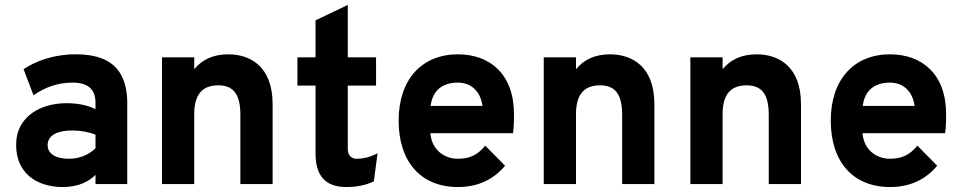

<svg xmlns="http://www.w3.org/2000/svg" viewBox="-20 -742 3879 774"><path d="M365 0H493V-326C493 -500 376 -523 284 -523C196 -523 124 -496 75 -463L115 -358C163 -391 213 -409 273 -409C332 -409 365 -384 365 -328V-302C334 -317 297 -326 248 -326C147 -326 45 -275 45 -157C45 -45 127 12 233 12C300 12 341 -13 365 -37ZM258 -102C202 -102 172 -124 172 -157C172 -199 216 -216 270 -216C305 -216 338 -210 365 -199V-144C340 -121 305 -102 258 -102Z M949 0H1079V-322C1079 -475 988 -523 900 -523C840 -523 795 -502 763 -463V-511H633V0H763V-282C763 -363 797 -398 860 -398C920 -398 949 -363 949 -280Z M1376 12C1419 12 1456 4 1487 -11L1502 -124C1473 -109 1445 -102 1418 -102C1395 -102 1382 -117 1382 -142V-397H1496V-511H1382V-722L1252 -660V-511H1179V-397H1252V-123C1252 -38 1288 12 1376 12Z M1826 12C1911 12 1973 -22 2016 -74L1936 -155C1907 -118 1873 -102 1826 -102C1770 -102 1720 -139 1715 -205H2048C2052 -233 2052 -262 2052 -282C2052 -446 1952 -523 1826 -523C1680 -523 1587 -421 1587 -256C1587 -88 1678 12 1826 12ZM1716 -315C1724 -379 1765 -409 1826 -409C1878 -409 1917 -375 1925 -315Z M2488 0H2618V-322C2618 -475 2527 -523 2439 -523C2379 -523 2334 -502 2302 -463V-511H2172V0H2302V-282C2302 -363 2336 -398 2399 -398C2459 -398 2488 -363 2488 -280Z M3079 0H3209V-322C3209 -475 3118 -523 3030 -523C2970 -523 2925 -502 2893 -463V-511H2763V0H2893V-282C2893 -363 2927 -398 2990 -398C3050 -398 3079 -363 3079 -280Z M3568 12C3653 12 3715 -22 3758 -74L3678 -155C3649 -118 3615 -102 3568 -102C3512 -102 3462 -139 3457 -205H3790C3794 -233 3794 -262 3794 -282C3794 -446 3694 -523 3568 -523C3422 -523 3329 -421 3329 -256C3329 -88 3420 12 3568 12ZM3458 -315C3466 -379 3507 -409 3568 -409C3620 -409 3659 -375 3667 -315Z"/></svg>

Font: Overpass ExtraBold
Style: Regular
Weight: 800
Designer: Delve Withrington, Thomas Jockin
Foundry: Delve Fonts
Version: Version 3.000;DELV;Overpass